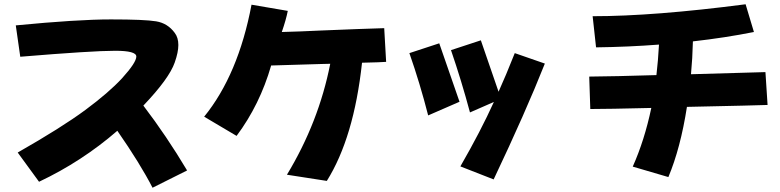

<svg xmlns="http://www.w3.org/2000/svg" viewBox="-20 -816 3654 900"><path d="M695 64Q637 -49 530 -203Q364 -59 163 36L63 -101Q270 -219 380 -300.5Q490 -382 552 -449Q619 -523 619 -551Q619 -578 520 -578Q413 -578 75 -550L54 -697Q343 -725 500 -725Q658 -725 712 -716Q766 -707 799 -662Q816 -640 816 -605Q816 -571 799 -523Q773 -448 652 -321Q761 -178 857 -17Z M1251 -509Q1198 -325 1089 -179L937 -269Q1097 -466 1159 -794L1329 -765Q1321 -724 1301 -666Q1383 -668 1485 -673Q1677 -681 1781 -684L1790 -526Q1767 -524 1677 -522Q1639 -171 1512 32L1325 3Q1474 -243 1528 -517Q1507 -517 1486 -516Q1345 -512 1251 -509Z M2039 -613Q2087 -474 2134 -339L1987 -275Q1949 -424 1899 -567ZM2317 -386Q2351 -461 2393 -567L2534 -518Q2444 -291 2294 25L2138 -36Q2233 -201 2295 -338L2183 -289Q2143 -438 2094 -581L2234 -627Q2281 -490 2317 -386Z M3033 -310Q2829 -305 2747 -305L2742 -457Q2863 -458 3057 -464Q3065 -532 3069 -607Q2927 -596 2774 -594L2758 -740Q3045 -740 3475 -796L3514 -666Q3379 -639 3228 -622Q3226 -541 3219 -468Q3446 -474 3568 -478L3578 -324Q3530 -322 3200 -315Q3170 -122 3113 14L2946 -35Q3001 -158 3033 -310Z"/></svg>

Font: KN Bobohei
Style: Bold
Weight: 700
Designer: Kingnam Type Foundry
Version: Version 1.710;March 18, 2023